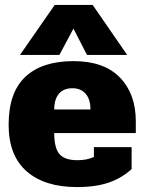

<svg xmlns="http://www.w3.org/2000/svg" viewBox="-20 -743 586 779"><path d="M202 -723H356L496 -520H333L278 -627L221 -520H61ZM15 -237Q15 -368 83 -431.5Q151 -495 278 -495Q402 -495 466.5 -428.5Q531 -362 531 -251V-203H200Q200 -143 221 -118Q242 -93 295 -93Q332 -93 361 -106V-146H514V-57Q475 -21 422 -2.5Q369 16 292 16Q161 16 88 -48Q15 -112 15 -237ZM347 -299Q347 -340 327.5 -362.5Q308 -385 274 -385Q238 -385 219 -362.5Q200 -340 200 -299Z"/></svg>

Font: Pridi
Style: Bold
Weight: 700
Designer: Katatrad Team
Foundry: CadsonDemak
Version: Version 1.001